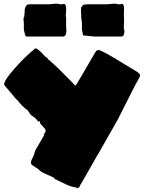

<svg xmlns="http://www.w3.org/2000/svg" viewBox="-20 -946 774 1031"><path d="M391 65V59H388Q386 59 386 60L383 61Q380 61 380 59L365 56Q357 54 337.5 45.5Q318 37 301 28Q284 19 281 18Q276 18 273 13Q270 8 267 7L212 -18Q199 -24 190 -33.5Q181 -43 176 -44L152 -60Q146 -66 146 -70Q146 -81 151 -91Q156 -101 161 -111Q163 -114 165 -123.5Q167 -133 170 -138Q172 -144 183.5 -162.5Q195 -181 217 -220Q213 -223 215.5 -226.5Q218 -230 222 -234.5Q226 -239 225 -246.5Q224 -254 211 -266Q203 -274 198 -280.5Q193 -287 194 -296Q189 -294 189 -293H187L185 -294Q182 -297 182 -297Q173 -310 165 -315Q157 -320 149 -326.5Q141 -333 130 -352Q103 -372 88.5 -390Q74 -408 60 -421Q45 -441 27 -461Q9 -481 4 -488Q-1 -495 8.5 -512.5Q18 -530 37 -553Q56 -576 78.5 -600.5Q101 -625 123.5 -646Q146 -667 162 -680Q168 -690 179 -683.5Q190 -677 202 -664.5Q214 -652 222 -643Q227 -640 229 -638.5Q231 -637 234 -635L240 -624L242 -627Q244 -625 245.5 -622.5Q247 -620 253 -615Q271 -600 288 -583.5Q305 -567 327.5 -544Q350 -521 385 -486Q386 -485 397.5 -504.5Q409 -524 426 -552.5Q443 -581 460 -611Q477 -641 489 -661Q496 -674 503.5 -676.5Q511 -679 527 -671Q549 -661 582 -641.5Q615 -622 650 -600.5Q685 -579 712 -563Q719 -559 727.5 -551Q736 -543 728 -529Q718 -512 703.5 -484Q689 -456 679 -436L612 -303L506 -117Q505 -117 497 -102.5Q489 -88 476.5 -66Q464 -44 450.5 -20.5Q437 3 426.5 21.5Q416 40 412 46Q407 59 402 62Q397 65 391 65ZM121 -750 115 -756 108 -788V-817L107 -837L106 -843Q106 -852 110 -856L113 -887V-890L112 -895Q114 -901 116.5 -907Q119 -913 123 -918Q128 -923 141 -923H245Q261 -925 268.5 -925.5Q276 -926 280 -926Q288 -926 290 -926Q292 -926 293 -925Q298 -925 299 -924Q301 -923 306 -923H313Q316 -923 317 -924Q318 -925 320 -925H323Q335 -925 335 -900V-880Q334 -874 333.5 -869.5Q333 -865 333 -860Q333 -859 333.5 -858Q334 -857 335 -853V-800Q336 -798 336 -795Q336 -792 336 -777Q336 -752 320 -750ZM485 -750 426 -756 420 -788V-817Q420 -833 417 -843V-848Q416 -849 416 -856V-870Q415 -873 415 -877Q415 -881 415 -897Q415 -898 416 -899Q416 -900 415 -901V-905Q416 -906 417.5 -908Q419 -910 421 -913Q424 -919 428 -920Q439 -923 453 -923H557Q574 -925 581 -925.5Q588 -926 591 -926Q600 -926 602 -926Q604 -926 605 -925Q609 -925 610 -924Q612 -923 618 -923H625Q628 -923 629 -924Q630 -925 632 -925H635Q646 -925 646 -900V-887L645 -860V-857Q645 -854 646 -853V-821L645 -810V-800Q645 -791 646 -790Q647 -786 647.5 -783Q648 -780 648 -777Q648 -751 632 -750Z"/></svg>

Font: Sigmar
Style: Regular
Weight: 400
Designer: Vernon Adams
Foundry: Vernon Adams
Version: Version 1.000; ttfautohint (v1.8.4.7-5d5b);gftools[0.9.24]